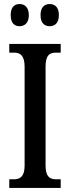

<svg xmlns="http://www.w3.org/2000/svg" viewBox="-20 -932 346 952"><path d="M227 -802C250 -802 272 -816 272 -857C272 -898 250 -912 227 -912C202 -912 181 -898 181 -857C181 -816 202 -802 227 -802ZM77 -802C100 -802 123 -816 123 -857C123 -898 100 -912 77 -912C53 -912 33 -898 33 -857C33 -816 53 -802 77 -802ZM26 0H281V-43H258C227 -43 206 -56 206 -111V-602C206 -659 226 -671 258 -671H281V-714H26V-671H49C78 -671 102 -659 102 -602V-110C102 -55 78 -43 49 -43H26Z"/></svg>

Font: Noto Serif Devanagari ExtraCondensed Medium
Style: Regular
Weight: 500
Width: 2
Designer: Universal Thirst, Indian Type Foundry and the Monotype Design Team
Foundry: Monotype Imaging Inc.
Version: Version 2.004